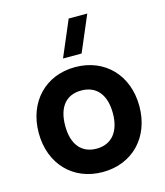

<svg xmlns="http://www.w3.org/2000/svg" viewBox="-121 -902 868 1008"><g transform="rotate(-15 313.5 -397.5)"><path d="M365.5 -615 448.5 -810H347.5L264.5 -615ZM313 15C475 15 587 -101.5 587 -270C587 -438.5 475 -555 313 -555C152 -555 40 -438 40 -270C40 -101.5 151.5 15 313 15ZM313 -112C231 -112 184 -169.5 184 -270C184 -371.5 230 -428 313 -428C395.5 -428 443 -370.5 443 -270C443 -170.5 395 -112 313 -112Z"/></g></svg>

Font: Vela Sans ExtBd
Style: Regular
Weight: 800
Designer: Principal design: Mikhail Sharanda - project Manrope.
Design modification: Ravid Balaliev
Foundry: Mikhail Sharanda
Version: Version 1.001